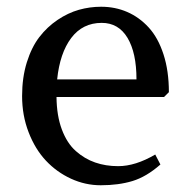

<svg xmlns="http://www.w3.org/2000/svg" viewBox="-20 -532 556 564"><path d="M461.9 -247.1H146Q146.5 -192.4 161.6 -151.9Q176.8 -111.3 202.6 -88.4Q228.5 -65.4 259.5 -54.7Q290.5 -43.9 327.1 -43.9Q377.9 -43.9 436 -78.1L451.2 -48.8Q410.2 -12.7 369.1 -0.2Q328.1 12.2 275.9 12.2Q230.5 12.2 188.5 -7.1Q146.5 -26.4 114.7 -60.3Q83 -94.2 64 -143.6Q44.9 -192.9 44.9 -250Q44.9 -304.2 58.8 -348.9Q72.8 -393.6 95.7 -423.3Q118.7 -453.1 149.2 -473.6Q179.7 -494.1 211.7 -503.2Q243.7 -512.2 276.9 -512.2Q318.4 -512.2 353.8 -496.8Q389.2 -481.4 416.7 -451.4Q444.3 -421.4 460.2 -372.6Q476.1 -323.7 476.1 -261.2ZM278.8 -464.8Q222.7 -464.8 189.2 -420.4Q155.8 -376 147.9 -298.8H380.9Q380.9 -377 354.5 -420.9Q328.1 -464.8 278.8 -464.8Z"/></svg>

Font: Amethysta
Style: Regular
Weight: 400
Designer: Konstantin Vinogradov, Alexei Vanyashin
Foundry: Cyreal (www.cyreal.org)
Version: Version 1.003